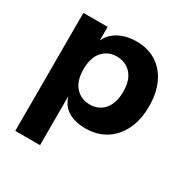

<svg xmlns="http://www.w3.org/2000/svg" viewBox="-155 -614 900 929"><g transform="rotate(30 295.5 -150.0)"><path d="M530.2 -369.2C513.2 -405.5 489.4 -433.6 458.2 -453.6C427.3 -473.5 390.5 -483.5 348.1 -483.5C303.8 -483.5 266.6 -473.5 236.5 -453.6C214.6 -439 199 -420.5 189.5 -398.3V-474.3H54V184.8H192.3V-89.1C200 -64.2 212.2 -42.3 232.8 -26.3C259.9 -5.4 295.8 5.1 340.7 5.1C384.3 5.1 422.1 -5.1 454.1 -25.4C486.1 -45.6 510.9 -74.2 528.8 -111.1C546.6 -148 555.6 -191.3 555.6 -241.1C555.6 -290.2 547.1 -333 530.2 -369.2ZM381.3 -140.6C361.1 -117.2 334.7 -105.6 302.1 -105.6C268.9 -105.6 242.1 -117.1 221.4 -140.1C200.8 -163.2 190.6 -196.2 190.6 -239.2C190.6 -282.3 200.9 -315.3 221.4 -338.3C242.1 -361.4 268.3 -372.9 300.2 -372.9C333.4 -372.9 360.3 -361.5 380.9 -338.8C401.5 -316.1 411.8 -283.2 411.8 -240.2C411.8 -197.1 401.6 -164 381.3 -140.6Z"/></g></svg>

Font: Diatome Awesome Bold
Style: Regular
Weight: 400
Designer: 15.100.17
Foundry: 15.100.17
Version: Version 1.010;Fontself Maker 3.5.8